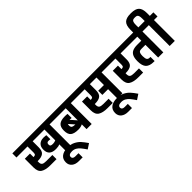

<svg xmlns="http://www.w3.org/2000/svg" viewBox="60 -2129 3626 3626"><g transform="rotate(-45 1873.5 -315.5)"><path d="M969 -557H874V0H737V-161Q698 -142 642 -142H624Q544 -142 499 -180.5Q454 -219 454 -302Q454 -381 497.5 -421.5Q541 -462 613 -462H625Q655 -462 687 -457V-348Q659 -352 650 -352H638Q591 -352 591 -302Q591 -272 606 -262Q621 -252 654 -252H667Q700 -252 737 -268V-557H423V-395Q423 -300 376.5 -262.5Q330 -225 229 -225H223V-195Q223 -148 249 -129.5Q275 -111 338 -111H503V0H338Q216 0 150.5 -41.5Q85 -83 85 -195V-429H223V-335H229Q258 -335 271.5 -346.5Q285 -358 285 -395V-557H-10V-667H969Z M584 168Q584 80 643.5 35Q703 -10 805 -10Q892 -10 955.5 22Q1019 54 1061 100.5Q1103 147 1152 219L1049 287Q1003 219 972.5 182.5Q942 146 903.5 123.5Q865 101 813 101Q721 101 721 162Q721 187 739.5 200.5Q758 214 793 214H876V325H775Q689 325 637 283.5Q585 242 584 168Z M1537 -667V-557H1442V0H1305V-127Q1252 -102 1196 -102H1189Q1082 -102 1032 -141.5Q982 -181 982 -282Q982 -380 1031 -421Q1080 -462 1183 -462H1195Q1210 -462 1227 -460.5Q1244 -459 1255 -457V-348Q1223 -352 1205 -352H1202L1305 -234V-557H949V-667ZM1214 -212H1218L1125 -318Q1119 -303 1119 -282Q1119 -241 1140 -227Q1161 -213 1208 -212Z M2358 -667V-557H2263V0H2126V-246H1973V-357H2126V-557H1950V-395Q1950 -300 1903.5 -262.5Q1857 -225 1756 -225H1750V-195Q1750 -148 1776 -129.5Q1802 -111 1865 -111H2005V0H1865Q1743 0 1677.5 -41.5Q1612 -83 1612 -195V-429H1750V-335H1756Q1785 -335 1798.5 -346.5Q1812 -358 1812 -395V-557H1517V-667Z M1901 168Q1901 80 1960.5 35Q2020 -10 2122 -10Q2209 -10 2272.5 22Q2336 54 2378 100.5Q2420 147 2469 219L2366 287Q2320 219 2289.5 182.5Q2259 146 2220.5 123.5Q2182 101 2130 101Q2038 101 2038 162Q2038 187 2056.5 200.5Q2075 214 2110 214H2193V325H2092Q2006 325 1954 283.5Q1902 242 1901 168Z M2572 -225V-195Q2572 -148 2598 -129.5Q2624 -111 2687 -111H2816V0H2687Q2565 0 2499.5 -41.5Q2434 -83 2434 -195V-429H2572V-335H2577Q2606 -335 2619.5 -346.5Q2633 -358 2633 -395V-557H2338V-667H2864V-557H2771V-395Q2771 -300 2724.5 -262.5Q2678 -225 2577 -225Z M3450 -667V-557H3355V0H3217V-339H3107Q3078 -339 3061.5 -330Q3045 -321 3037 -297Q3029 -273 3028 -227Q3029 -159 3046 -135Q3063 -111 3102 -111H3123V0H3102Q2992 0 2941.5 -52Q2891 -104 2891 -227Q2891 -309 2913.5 -357.5Q2936 -406 2983 -428Q3030 -450 3107 -450H3217V-557H2844V-667Z M3757 -557H3662V0H3525V-557H3430V-667H3525V-733Q3525 -780 3516.5 -804.5Q3508 -829 3491.5 -837.5Q3475 -846 3448 -846H3432Q3405 -846 3388.5 -837.5Q3372 -829 3363.5 -804.5Q3355 -780 3355 -733V-608H3218V-742Q3218 -858 3268 -907Q3318 -956 3432 -956H3448Q3562 -956 3612 -907Q3662 -858 3662 -742V-667H3757Z"/></g></svg>

Font: Biryani ExtraBold
Style: Regular
Weight: 800
Designer: Dan Reynolds and Mathieu Reguer
Foundry: Dan Reynolds and Mathieu Reguer
Version: Version 1.004; ttfautohint (v1.1) -l 5 -r 5 -G 72 -x 0 -D la